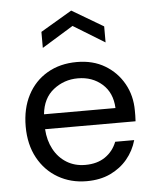

<svg xmlns="http://www.w3.org/2000/svg" viewBox="-53 -778 675 835"><g transform="rotate(-5 284.5 -360.5)"><path d="M292 12Q223 12 167.5 -20Q112 -52 80 -110.5Q48 -169 48 -248Q48 -326 78.5 -384.5Q109 -443 164.5 -475.5Q220 -508 294 -508Q364 -508 416 -477Q468 -446 497.5 -393.5Q527 -341 527 -276Q527 -262 527 -254Q527 -246 526 -229H131Q134 -180 154.5 -141.5Q175 -103 210.5 -81Q246 -59 292 -59Q344 -59 379 -83Q414 -107 430 -148H513Q500 -102 470 -66Q440 -30 395.5 -9Q351 12 292 12ZM132 -294H444Q441 -361 398 -399Q355 -437 292 -437Q232 -437 185.5 -400.5Q139 -364 132 -294ZM152 -582V-652L289 -733L426 -652V-582L289 -666Z"/></g></svg>

Font: Rethink Sans
Style: Regular
Weight: 400
Designer: The Rethink Sans project authors (Hans Thiessen). DM Sans designed by Colophon Foundry.
Foundry: Rethink Communications LLC
Version: Version 1.001